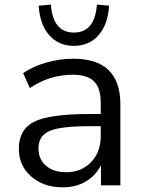

<svg xmlns="http://www.w3.org/2000/svg" viewBox="-20 -802 625 831"><path d="M251 8.8Q168.9 8.8 115.2 -38.1Q61.5 -85 61.5 -158.2Q61.5 -242.2 128.4 -275.4Q195.3 -308.6 370.1 -308.6H416V-357.4Q416 -420.9 387.2 -449.7Q358.4 -478.5 294.9 -478.5Q194.3 -478.5 109.4 -420.9L80.1 -485.4Q120.1 -513.7 179.2 -530.8Q238.3 -547.9 296.9 -547.9Q501 -547.9 501 -350.6V0H417V-86.9Q394.5 -42 351.6 -16.6Q308.6 8.8 251 8.8ZM146.5 -160.2Q146.5 -112.3 179.2 -84.5Q211.9 -56.6 266.6 -56.6Q332 -56.6 374 -100.1Q416 -143.6 416 -212.9V-255.9H371.1Q241.2 -255.9 193.8 -234.9Q146.5 -213.9 146.5 -160.2ZM147.5 -777.3 200.2 -782.2Q209 -661.1 299.8 -661.1Q390.6 -661.1 399.4 -782.2L452.1 -777.3Q447.3 -696.3 406.7 -649.9Q366.2 -603.5 299.8 -603.5Q233.4 -603.5 192.9 -649.9Q152.3 -696.3 147.5 -777.3Z"/></svg>

Font: Min Sans
Style: Regular
Weight: 400
Designer: Jinseong-Kim, NotoSansCJK, Nunito
Foundry: Jinseong-Kim
Version: Version 1.400;Glyphs 3.1.2 (3151)